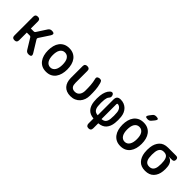

<svg xmlns="http://www.w3.org/2000/svg" viewBox="158 -1945 3285 3285"><g transform="rotate(45 1800.0 -302.5)"><path d="M139 10Q109 10 95 -4Q81 -18 81 -48V-502Q81 -532 95 -546Q109 -560 139 -560Q168 -560 182 -546Q196 -532 196 -502V-331H263Q275 -331 283.5 -335.5Q292 -340 298 -350L410 -523Q422 -542 438.5 -551Q455 -560 476 -560Q521 -560 530.5 -542Q540 -524 517 -487L397 -304Q391 -294 391 -284.5Q391 -275 397 -266L520 -66Q544 -28 533 -9Q522 10 477 10Q455 10 438.5 0.5Q422 -9 411 -28L297 -214Q292 -223 283.5 -228Q275 -233 264 -233H196V-48Q196 -18 182 -4Q168 10 139 10Z M900 10Q840 10 796.5 -12Q753 -34 724 -73Q695 -112 681 -164Q667 -216 667 -276Q667 -335 680.5 -387Q694 -439 723 -477.5Q752 -516 796 -538Q840 -560 900 -560Q960 -560 1004 -538Q1048 -516 1077 -477.5Q1106 -439 1119.5 -387.5Q1133 -336 1133 -276Q1133 -216 1119 -164Q1105 -112 1076.5 -73Q1048 -34 1004 -12Q960 10 900 10ZM900 -95Q930 -95 952.5 -109Q975 -123 989.5 -147Q1004 -171 1011 -204Q1018 -237 1018 -276Q1018 -314 1011.5 -347Q1005 -380 990.5 -403.5Q976 -427 953.5 -441Q931 -455 900 -455Q869 -455 846.5 -441Q824 -427 809.5 -403Q795 -379 788.5 -346Q782 -313 782 -275Q782 -237 789 -204Q796 -171 810.5 -147Q825 -123 847.5 -109Q870 -95 900 -95Z M1277 -502Q1277 -532 1291.5 -546Q1306 -560 1335 -560Q1364 -560 1378.5 -546Q1393 -532 1393 -502V-216Q1393 -190 1397.5 -168Q1402 -146 1413.5 -130.5Q1425 -115 1443.5 -106Q1462 -97 1490 -97Q1522 -97 1544 -109Q1566 -121 1580 -141Q1594 -161 1600.5 -186Q1607 -211 1607 -236Q1607 -273 1606.5 -305.5Q1606 -338 1603.5 -370Q1601 -402 1596 -434Q1591 -466 1582 -502Q1581 -506 1580.5 -509.5Q1580 -513 1580 -516Q1580 -540 1599.5 -550Q1619 -560 1639 -560Q1669 -560 1679.5 -544Q1690 -528 1697 -502Q1707 -467 1712 -434.5Q1717 -402 1719.5 -370Q1722 -338 1722.5 -305Q1723 -272 1723 -236Q1723 -184 1707.5 -139.5Q1692 -95 1662 -61.5Q1632 -28 1589 -9Q1546 10 1490 10Q1438 10 1398 -6Q1358 -22 1331.5 -51.5Q1305 -81 1291 -123Q1277 -165 1277 -216Z M2100 180Q2071 180 2056.5 163.5Q2042 147 2042 119V0Q1949 -8 1901.5 -62.5Q1854 -117 1844 -207Q1840 -241 1840 -281Q1840 -321 1844 -355Q1850 -410 1868 -454Q1886 -498 1916 -526Q1931 -540 1945.5 -542.5Q1960 -545 1971 -538Q1982 -531 1989 -515.5Q1996 -500 1996 -478Q1996 -470 1991 -459.5Q1986 -449 1974 -436Q1963 -424 1956.5 -404Q1950 -384 1947 -358Q1943 -323 1943 -281.5Q1943 -240 1947 -204Q1952 -153 1976.5 -123.5Q2001 -94 2054 -90V-472Q2054 -517 2075.5 -538.5Q2097 -560 2143 -560Q2188 -560 2225 -545Q2262 -530 2289.5 -503Q2317 -476 2334 -438.5Q2351 -401 2356 -355Q2360 -321 2360 -281Q2360 -241 2356 -207Q2346 -117 2298.5 -62.5Q2251 -8 2158 0V119Q2158 150 2143.5 165Q2129 180 2100 180ZM2146 -449V-90Q2200 -94 2224 -123Q2248 -152 2253 -204Q2257 -240 2257 -281.5Q2257 -323 2253 -358Q2251 -380 2244 -399.5Q2237 -419 2226.5 -433Q2216 -447 2201.5 -456.5Q2187 -466 2168 -469Q2158 -471 2152 -466Q2146 -461 2146 -449Z M2700 10Q2640 10 2596.5 -12Q2553 -34 2524 -73Q2495 -112 2481 -164Q2467 -216 2467 -276Q2467 -335 2480.5 -387Q2494 -439 2523 -477.5Q2552 -516 2596 -538Q2640 -560 2700 -560Q2760 -560 2804 -538Q2848 -516 2877 -477.5Q2906 -439 2919.5 -387.5Q2933 -336 2933 -276Q2933 -216 2919 -164Q2905 -112 2876.5 -73Q2848 -34 2804 -12Q2760 10 2700 10ZM2700 -95Q2730 -95 2752.5 -109Q2775 -123 2789.5 -147Q2804 -171 2811 -204Q2818 -237 2818 -276Q2818 -314 2811.5 -347Q2805 -380 2790.5 -403.5Q2776 -427 2753.5 -441Q2731 -455 2700 -455Q2669 -455 2646.5 -441Q2624 -427 2609.5 -403Q2595 -379 2588.5 -346Q2582 -313 2582 -275Q2582 -237 2589 -204Q2596 -171 2610.5 -147Q2625 -123 2647.5 -109Q2670 -95 2700 -95ZM2772 -676Q2759 -659 2742.5 -652Q2726 -645 2706 -645Q2666 -645 2658 -660Q2650 -675 2675 -708L2709 -752Q2723 -772 2739.5 -778.5Q2756 -785 2779 -785Q2821 -785 2828 -769Q2835 -753 2810 -722Z M3491 -450H3410Q3462 -441 3489.5 -404Q3517 -367 3522 -310Q3525 -284 3525 -257.5Q3525 -231 3522 -204Q3512 -108 3456 -49Q3400 10 3298 10Q3196 10 3141 -49Q3086 -108 3074 -204Q3070 -237 3070 -270Q3070 -303 3074 -336Q3086 -432 3141 -491Q3196 -550 3298 -550H3491Q3516 -550 3528.5 -537.5Q3541 -525 3541 -500Q3541 -475 3528.5 -462.5Q3516 -450 3491 -450ZM3298 -91Q3324 -91 3343 -99Q3362 -107 3375 -121.5Q3388 -136 3396 -157Q3404 -178 3407 -204Q3411 -237 3411 -270Q3411 -303 3407 -336Q3400 -393 3375 -421Q3350 -449 3298 -449Q3247 -449 3221.5 -419Q3196 -389 3190 -336Q3186 -303 3186 -270Q3186 -237 3190 -204Q3196 -151 3221.5 -121Q3247 -91 3298 -91Z"/></g></svg>

Font: Maple Mono SemiBold
Style: Regular
Weight: 600
Monospace: yes
Designer: subframe7536
Version: Version 7.000